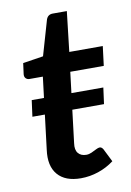

<svg xmlns="http://www.w3.org/2000/svg" viewBox="-79 -721 533 779"><g transform="rotate(-10 187.5 -331.0)"><path d="M40 -272 49 -339H344L335 -272ZM191 8Q127 8 96 -28Q65 -64 74 -130L110 -425H55Q46 -425 40 -431Q34 -437 35 -448L41 -493L125 -506L167 -651Q174 -670 194 -670H252L233 -505H371L361 -425H223L188 -137Q184 -110 195.5 -96Q207 -82 229 -82Q240 -82 251 -87Q262 -92 271.5 -97Q281 -102 287 -102Q295 -102 301 -92L328 -38Q299 -16 263.5 -4Q228 8 191 8Z"/></g></svg>

Font: Aleo SemiBold
Style: Italic
Weight: 600
Italic angle: -7°
Designer: Alessio Laiso
Foundry: Alessio Laiso
Version: Version 2.001;gftools[0.9.29]